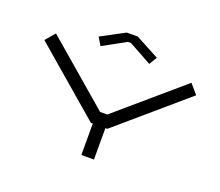

<svg xmlns="http://www.w3.org/2000/svg" viewBox="-127 -963 1314 1147"><g transform="rotate(20 530.0 -390.0)"><path d="M345 -700 375 -650 520 -730H540L685 -650L715 -700L565 -780H495ZM47.3 -569.7 477.6 -200H490V0H570V-200H582.4L1012.7 -569.7L960.6 -630.3L552.8 -280H507.2L99.4 -630.3Z"/></g></svg>

Font: KetosagCBd
Style: Regular
Weight: 500
Designer: gluk
Foundry: gluk
Version: Version 00.0024